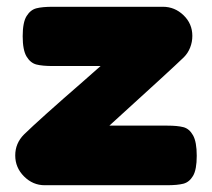

<svg xmlns="http://www.w3.org/2000/svg" viewBox="-20 -547 626 567"><path d="M561 -87Q561 -46 550 -27.5Q539 -9 521.5 -4.5Q504 0 473 0H112Q77 0 51 -26Q25 -52 25 -88Q25 -124 51 -150Q96 -194 226 -307L277 -352H136Q105 -352 87.5 -356.5Q70 -361 58.5 -380Q47 -399 47 -440Q47 -481 58.5 -499.5Q70 -518 87.5 -522.5Q105 -527 136 -527H461Q496 -527 522 -502Q548 -477 548 -441Q548 -423 541.5 -406.5Q535 -390 523 -378Q488 -344 303 -176H474Q504 -176 521.5 -171.5Q539 -167 550 -147.5Q561 -128 561 -87Z"/></svg>

Font: Fredoka One
Style: Regular
Weight: 400
Designer: Milena B. Brandão, Ben Nathan
Version: Version 2.000; ttfautohint (v1.5.33-1714) -l 8 -r 50 -G 200 